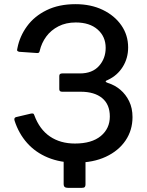

<svg xmlns="http://www.w3.org/2000/svg" viewBox="-20 -772 707 923"><path d="M306 131Q286 131 286 114V-37H391V115Q391 123 387.5 127Q384 131 374 131ZM345 10Q270 10 210.5 -14.5Q151 -39 110.5 -84.5Q70 -130 50 -192Q46 -206 57 -209L129 -226Q135 -227 139 -226Q143 -225 145 -218Q170 -150 220 -116Q270 -82 340 -82Q421 -82 464.5 -118Q508 -154 508 -212Q508 -270 471 -300.5Q434 -331 368 -331H279Q265 -331 265 -343V-407Q265 -419 279 -419H364Q424 -419 456 -455Q488 -491 488 -542Q488 -596 449.5 -630Q411 -664 344 -664Q297 -664 261 -645.5Q225 -627 202.5 -596.5Q180 -566 171 -528Q170 -522 167.5 -519.5Q165 -517 159 -517L72 -523Q65 -525 63 -528Q61 -531 64 -542Q75 -598 110 -646Q145 -694 204 -723Q263 -752 343 -752Q417 -752 474 -724.5Q531 -697 563.5 -650Q596 -603 596 -544Q596 -492 570 -450.5Q544 -409 499 -388Q488 -384 488 -380.5Q488 -377 499 -373Q532 -363 558.5 -340.5Q585 -318 601 -285Q617 -252 617 -209Q617 -146 583.5 -96.5Q550 -47 489 -18.5Q428 10 345 10Z"/></svg>

Font: Libre Franklin Medium
Style: Regular
Weight: 500
Designer: Pablo Impallari, Rodrigo Fuenzalida, Nhung Nguyen
Foundry: Impallari Type
Version: Version 3.000